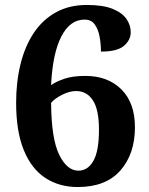

<svg xmlns="http://www.w3.org/2000/svg" viewBox="-20 -744 599 774"><path d="M293 10Q219 10 163 -26.5Q107 -63 76 -138.5Q45 -214 45 -330Q45 -413 62.5 -484.5Q80 -556 115 -609.5Q150 -663 204 -693.5Q258 -724 330 -724Q395 -724 433.5 -708.5Q472 -693 489.5 -668Q507 -643 507 -614Q507 -583 480 -559.5Q453 -536 387 -536Q387 -566 381.5 -596Q376 -626 362 -645.5Q348 -665 321 -665Q262 -665 227 -596.5Q192 -528 186 -401Q206 -415 239.5 -426.5Q273 -438 324 -438Q415 -438 469.5 -383.5Q524 -329 524 -231Q524 -124 465.5 -57Q407 10 293 10ZM296 -56Q334 -56 356.5 -95.5Q379 -135 379 -221Q379 -302 354.5 -339.5Q330 -377 287 -377Q260 -377 229.5 -361.5Q199 -346 186 -329Q187 -185 218.5 -120.5Q250 -56 296 -56Z"/></svg>

Font: Noto Serif Toto
Style: Bold
Weight: 700
Designer: Monotype Design Team
Foundry: Monotype Imaging Inc.
Version: Version 2.001; ttfautohint (v1.8.4.7-5d5b)